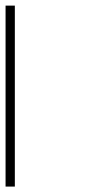

<svg xmlns="http://www.w3.org/2000/svg" viewBox="-77 -670 361 687"><path d="M-23.9 -2.4H-57.1V-649.9H-23.9Z"/></svg>

Font: Accordance
Style: Bold-Italic
Weight: 700
Italic angle: -11°
Version: Version 1.2 (build January 31, 2020) Miklal Software Solutio